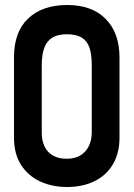

<svg xmlns="http://www.w3.org/2000/svg" viewBox="-20 -737 535 768"><path d="M36 -508V-186Q36 -121 64.5 -77Q93 -33 141 -11Q189 11 248 11Q311 11 358.5 -12.5Q406 -36 432 -80.5Q458 -125 458 -186V-507Q458 -605 403 -661Q348 -717 249 -717Q150 -717 93 -663.5Q36 -610 36 -508ZM147 -206V-476Q147 -519 157.5 -546.5Q168 -574 190 -587Q212 -600 247 -600Q285 -600 307 -586.5Q329 -573 338 -546Q347 -519 347 -476V-207Q347 -176 335 -152Q323 -128 301 -115Q279 -102 247 -102Q215 -102 192.5 -114.5Q170 -127 158.5 -150.5Q147 -174 147 -206Z"/></svg>

Font: Advent Pro
Style: Regular
Weight: 400
Designer: VivaRado, Andreas Kalpakidis
Foundry: VivaRado, Andreas Kalpakidis
Version: Version 3.000